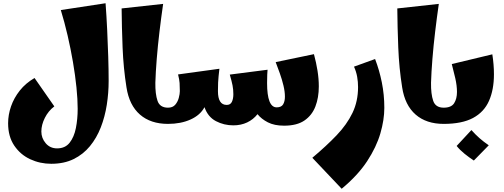

<svg xmlns="http://www.w3.org/2000/svg" viewBox="-20 -764 3106 1184"><path d="M296 246Q227 246 166.5 218Q106 190 68 134Q30 78 30 -4Q30 -56 48 -108Q66 -160 102 -205.5Q138 -251 193 -283L315 -108Q278 -80 256.5 -37Q235 6 235 47Q235 88 262 119.5Q289 151 332 151Q382 151 409.5 116Q437 81 448 25.5Q459 -30 459 -93Q459 -151 451.5 -225Q444 -299 430 -381Q416 -463 397 -545Q378 -627 355 -702L631 -744Q637 -663 641 -578.5Q645 -494 647.5 -414Q650 -334 650 -265Q650 -191 638.5 -117.5Q627 -44 601.5 21.5Q576 87 534.5 137.5Q493 188 434 217Q375 246 296 246Z M1016 0Q909 0 843 -57.5Q777 -115 760 -225Q741 -344 736 -470.5Q731 -597 730 -712L986 -740Q974 -657 963.5 -569Q953 -481 946.5 -400Q940 -319 938 -254Q937 -184 951.5 -142Q966 -100 1016 -100L1036 -50Z M1016 0V-100Q1045 -100 1060.5 -118Q1076 -136 1082.5 -160.5Q1089 -185 1089 -202Q1089 -230 1087.5 -252Q1086 -274 1078 -305L1333 -340Q1330 -314 1328 -294.5Q1326 -275 1325 -254.5Q1324 -234 1324 -202Q1324 -117 1378 -117Q1401 -117 1410 -136Q1419 -155 1419 -183Q1419 -212 1414 -237.5Q1409 -263 1397 -304L1630 -334Q1629 -321 1628 -304Q1627 -287 1627 -252Q1627 -102 1686 -102Q1715 -102 1726 -120.5Q1737 -139 1737 -168Q1737 -199 1728 -236.5Q1719 -274 1705.5 -312Q1692 -350 1680 -381L1916 -430Q1930 -378 1938 -328Q1946 -278 1946 -231Q1946 -162 1925 -107.5Q1904 -53 1857.5 -21Q1811 11 1732 11Q1672 11 1632 -9.5Q1592 -30 1568 -60Q1542 -27 1504 -9Q1466 9 1419 9Q1361 9 1311.5 -17Q1262 -43 1241 -103Q1215 -54 1155 -27Q1095 0 1016 0Z M2087 400 1906 209Q1993 136 2056 70Q2119 4 2153.5 -67.5Q2188 -139 2188 -227Q2188 -259 2182.5 -290.5Q2177 -322 2163 -353L2293 -400Q2319 -333 2334.5 -256.5Q2350 -180 2350 -99Q2350 -25 2325.5 59Q2301 143 2244 230Q2187 317 2087 400Z M2716 0Q2609 0 2543 -57.5Q2477 -115 2460 -225Q2441 -344 2436 -470.5Q2431 -597 2430 -712L2686 -740Q2674 -657 2663.5 -569Q2653 -481 2646.5 -400Q2640 -319 2638 -254Q2637 -184 2651.5 -142Q2666 -100 2716 -100L2736 -50Z M2716 0V-100Q2763 -100 2780.5 -127.5Q2798 -155 2798 -197Q2798 -236 2787.5 -282Q2777 -328 2766 -369L3016 -429Q3021 -397 3023.5 -366Q3026 -335 3026 -306Q3026 -211 2995.5 -142Q2965 -73 2897 -36.5Q2829 0 2716 0ZM2902 226Q2873 207 2844.5 184Q2816 161 2796 136L2887 38Q2912 66 2937 88Q2962 110 2994 132Z"/></svg>

Font: Marhey ExtraBold
Style: Regular
Weight: 800
Designer: Nur Syamsi & Bustanul Arifin
Foundry: Namelatype
Version: Version 1.000; ttfautohint (v1.8.4.7-5d5b)